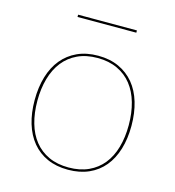

<svg xmlns="http://www.w3.org/2000/svg" viewBox="-99 -730 749 820"><g transform="rotate(15 275.0 -319.5)"><path d="M275 -498Q326.5 -498 366.5 -479.8Q406.5 -461.5 433.8 -428.5Q461 -395.5 475 -348.8Q489 -302 489 -245Q489 -188 475 -141.8Q461 -95.5 433.8 -62.5Q406.5 -29.5 366.5 -11.8Q326.5 6 275 6Q223 6 183.2 -11.8Q143.5 -29.5 116.2 -62.5Q89 -95.5 75 -141.8Q61 -188 61 -245Q61 -302 75 -348.8Q89 -395.5 116.2 -428.5Q143.5 -461.5 183.2 -479.8Q223 -498 275 -498ZM275 -4Q325 -4 363 -21.5Q401 -39 426.2 -70.5Q451.5 -102 464.2 -146.5Q477 -191 477 -245Q477 -299 464.2 -343.8Q451.5 -388.5 426.2 -420.5Q401 -452.5 363 -470.2Q325 -488 275 -488Q224.5 -488 186.8 -470.2Q149 -452.5 123.8 -420.5Q98.5 -388.5 85.8 -343.8Q73 -299 73 -245Q73 -191 85.8 -146.5Q98.5 -102 123.8 -70.5Q149 -39 186.8 -21.5Q224.5 -4 275 -4ZM146 -645H406V-635H146Z"/></g></svg>

Font: Lato 2
Style: Regular
Weight: 100
Designer: Lukasz Dziedzic with Adam Twardoch and Botio Nikoltchev
Foundry: tyPoland Lukasz Dziedzic
Version: Version 2.015; 2015-08-06; http://www.latofonts.com/